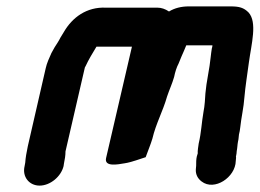

<svg xmlns="http://www.w3.org/2000/svg" viewBox="-20 -531 813 601"><path d="M599 -51 596 -41C594 -32 594 -23 594 -12L593 -1C592 15 599 28 611 37C651 68 717 24 718 -27L719 -38C718 -40 719 -42 719 -43C720 -48 721 -53 721 -58C723 -67 723 -78 725 -88C727 -95 727 -103 728 -110C730 -117 731 -124 732 -132C735 -162 743 -195 745 -226C748 -261 754 -297 759 -335C767 -394 786 -461 758 -492C743 -507 729 -511 702 -511H571C548 -511 527 -506 509 -495C497 -503 485 -507 473 -507H312C251 -510 206 -476 180 -431L169 -413C165 -404 156 -391 151 -383L141 -365C135 -352 126 -332 123 -317L67 -73C63 -54 60 -37 59 -22L57 -11C49 22 71 50 104 50C137 50 171 22 179 -11L180 -18C183 -33 185 -44 185 -57L245 -317C245 -319 246 -321 248 -324C257 -344 270 -365 282 -385H393L312 -36C306 -8 348 -16 371 -20C391 -23 420 -34 436 -39C443 -59 451 -77 457 -97C468 -144 490 -183 503 -229C510 -250 519 -269 525 -290C528 -305 533 -321 539 -332L548 -354C555 -369 557 -375 563 -389H645C645 -386 644 -382 643 -379C640 -361 639 -344 636 -325L631 -295C627 -274 625 -258 623 -239C622 -224 621 -200 617 -181C611 -147 610 -115 602 -82C601 -75 598 -57 599 -51Z"/></svg>

Font: Electronic
Style: TiIt
Weight: 900
Version: Version 1.011